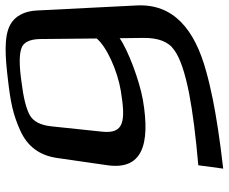

<svg xmlns="http://www.w3.org/2000/svg" viewBox="-152 -710 817 686"><g transform="rotate(90 257.0 -367.5)"><path d="M271 -469C199 -456 92 -415 51 -386L50 -469C49 -522 63 -560 92 -580C121 -602 173 -619 247 -634C315 -647 401 -658 505 -667L517 -756C412 -744 330 -731 270 -719C231 -711 197 -703 169 -695C19 -654 -73 -578 -66 -446L-48 -90C-46 -45 -27 -11 3 5C45 28 118 23 200 13C279 4 323 -5 379 -30C438 -56 470 -100 479 -163L505 -343C522 -464 435 -497 271 -469ZM238 -390C348 -408 393 -402 385 -324L366 -143C362 -104 349 -78 326 -65C303 -52 263 -42 205 -35C148 -27 109 -27 87 -35C66 -42 55 -64 54 -100L52 -304C82 -340 167 -378 238 -390Z"/></g></svg>

Font: Gamestation Warped
Style: Regular
Weight: 400
Designer: Jonas Hecksher
Foundry: Jonas Hecksher, Playtypeª, e-types AS
Version: Version 1.003